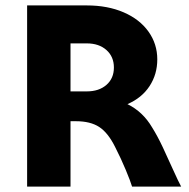

<svg xmlns="http://www.w3.org/2000/svg" viewBox="-20 -688 698 708"><path d="M80 -668H300Q377 -668 436 -642.5Q495 -617 527.5 -571.5Q560 -526 560 -469Q560 -414 531.5 -370.5Q503 -327 450 -304Q507 -276 541 -218Q561 -186 580.5 -144.5Q600 -103 616 -67Q639 -16 648 0H467Q461 -20 443.5 -62Q426 -104 404 -147Q378 -199 345.5 -220Q313 -241 260 -241H240V0H80ZM300 -351Q345 -351 372.5 -375Q400 -399 400 -439Q400 -479 372.5 -503.5Q345 -528 300 -528H240V-351Z"/></svg>

Font: Madhuban Bold
Style: Regular
Weight: 700
Designer: jaikishan Patel
Foundry: MagicType
Version: Version 1.000